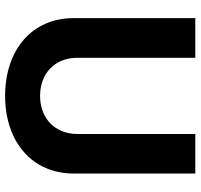

<svg xmlns="http://www.w3.org/2000/svg" viewBox="-36 -730 778 745"><g transform="rotate(90 352.5 -358.0)"><path d="M500.4 -727.3V-268.5C500 -185 441.8 -125 352.6 -125C263.1 -125 204.5 -185 204.9 -268.5V-727.3H50.8V-255C50.8 -95.9 170.8 10.3 352.6 10.7C533 10.3 653.8 -95.9 653.8 -255V-727.3Z"/></g></svg>

Font: RED Number
Style: Bold
Weight: 700
Designer: RED UED
Foundry: rsms
Version: Version 1.003;FEAKit 1.0